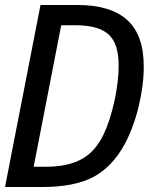

<svg xmlns="http://www.w3.org/2000/svg" viewBox="-24 -749 646 769"><path d="M-3.9 0H144C230.5 0 298.8 -13.2 349.6 -40C398.4 -65.9 441.9 -109.4 476.1 -172.9C497.1 -211.9 517.1 -263.7 531.2 -321.8C544.9 -377.9 551.8 -433.6 551.8 -481.4C551.8 -565.9 530.8 -627.4 485.8 -668.5C441.4 -709 375 -729 286.1 -729H138.2ZM110.8 -81.1 221.2 -647.9H276.9C339.8 -647.9 384.3 -635.7 411.1 -610.8C438 -585.9 451.2 -546.4 451.2 -484.9C451.2 -445.8 445.8 -397 434.6 -345.2C422.9 -291.5 407.2 -244.6 391.1 -210.9C369.1 -165 340.3 -132.3 303.2 -111.8C266.6 -91.3 218.3 -81.1 158.2 -81.1Z"/></svg>

Font: Hack
Style: Oblique
Weight: 400
Italic angle: -12°
Monospace: yes
Designer: Christopher Simpkins
Foundry: Christopher Simpkins
Version: Version 2.010